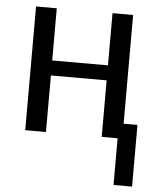

<svg xmlns="http://www.w3.org/2000/svg" viewBox="-52 -572 657 816"><g transform="rotate(5 276.0 -164.5)"><path d="M395 0V-241.2H157.2V0H68.8V-527.8H157.2V-305.2H395V-527.8H482.9V-64H542V199.2H462.9V0Z"/></g></svg>

Font: Libra Sans Modern
Style: Regular
Weight: 400
Foundry: Stefan Peev, Context Ltd
Version: Version 1.000